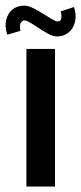

<svg xmlns="http://www.w3.org/2000/svg" viewBox="-36 -678 295 698"><path d="M60 -500H164V0H60ZM171 -545.5Q156.5 -545.5 138 -555.8Q119.5 -566 101 -578.5Q82.5 -591 68 -598.8Q53.5 -606.5 47 -602.5Q31.5 -592.5 38.5 -566L-9.5 -552Q-19 -580.5 -13.8 -604.5Q-8.5 -628.5 8.8 -643Q26 -657.5 52 -657.5Q66 -657.5 84 -648.8Q102 -640 119.8 -628.8Q137.5 -617.5 152 -608.8Q166.5 -600 173.5 -600Q185.5 -600 187 -612.8Q188.5 -625.5 184.5 -636.5L233 -652.5Q242.5 -623 236.8 -598.8Q231 -574.5 213.5 -560Q196 -545.5 171 -545.5Z"/></svg>

Font: Urbanist SemiBold
Style: Regular
Weight: 600
Designer: Corey Hu
Foundry: Corey Hu
Version: Version 1.321; ttfautohint (v1.8.4.7-5d5b)